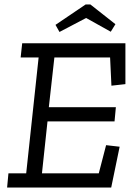

<svg xmlns="http://www.w3.org/2000/svg" viewBox="-20 -845 613 865"><path d="M387 -825 500 -736 479 -702 368 -764 248 -701 230 -733 366 -825ZM481 0H12L18 -64H98L154 -586H73L80 -650H545V-466L482 -459L476 -586H225L200 -362H502L496 -298H194L169 -64H425L458 -191L519 -184Z"/></svg>

Font: Zilla Slab
Style: Italic
Weight: 400
Italic angle: -6°
Designer: Typotheque.com
Foundry: Typotheque type foundry
Version: Version 1.1; 2017; ttfautohint (v1.6)